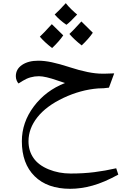

<svg xmlns="http://www.w3.org/2000/svg" viewBox="-20 -854 788 1214"><path d="M160.2 39.1Q160.2 99.6 191.7 145Q223.1 190.4 287.6 216.8Q352.1 243.2 426.8 243.2Q507.3 243.2 575.7 234.6Q644 226.1 714.8 210L728 250Q638.2 299.3 564.9 319.6Q491.7 339.8 423.8 339.8Q279.3 339.8 198.7 260Q118.2 180.2 118.2 39.1Q118.2 -80.1 193.8 -180.9Q269.5 -281.7 391.1 -329.1L344.2 -344.7Q266.1 -372.1 226.1 -372.1Q170.9 -372.1 124.5 -343.3L97.2 -326.2Q90.3 -333 85.2 -345.5Q80.1 -357.9 80.1 -372.1Q80.1 -417 119.6 -443.6Q159.2 -470.2 222.2 -470.2Q261.2 -470.2 308.3 -460.2Q355.5 -450.2 419.9 -429.2Q545.4 -388.2 625 -388.2H643.6L702.1 -390.1L668.9 -299.8Q637.7 -294.9 600.1 -294.9Q489.3 -286.1 380.9 -234.9Q272.5 -183.6 216.3 -112.5Q160.2 -41.5 160.2 39.1ZM467.8 -762.2Q420.9 -711.9 399.9 -697.3Q356.9 -726.6 325.7 -762.2Q352.1 -785.6 396 -834Q409.2 -816.4 431.9 -794.4Q454.6 -772.5 467.8 -762.2ZM379.9 -630.4Q353.5 -591.8 309.6 -550.3Q262.2 -586.4 231.9 -622.1Q252.4 -640.6 307.6 -701.2Q315.4 -692.9 379.9 -630.4ZM566.9 -647Q540.5 -608.4 496.6 -566.9Q450.7 -602.1 418.9 -639.2Q439.5 -657.7 494.6 -718.3Q505.4 -706.5 566.9 -647Z"/></svg>

Font: Droid Arabic Naskh Colored
Style: Regular
Weight: 400
Designer: Pascal Zoghbi
Foundry: Ascender Corporation
Version: Version 1.00